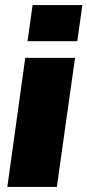

<svg xmlns="http://www.w3.org/2000/svg" viewBox="-20 -740 346 760"><path d="M286 -577H89L109 -720H306ZM205 0H9L80 -511H277Z"/></svg>

Font: Chivo Black Italic
Style: Regular
Weight: 900
Italic angle: -8.05°
Designer: Hector Gatti
Foundry: Omnibus-Type
Version: Version 1.007